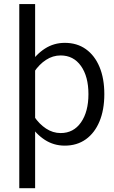

<svg xmlns="http://www.w3.org/2000/svg" viewBox="-20 -725 572 962"><path d="M76.6 -704.5V217.8H156V-704.5ZM502.7 -253.3Q502.7 -331.8 478.7 -389.4Q454.7 -446.9 410.4 -478.6Q366.2 -510.3 304.7 -510.3Q249.8 -510.3 205 -481.4Q160.2 -452.6 125.9 -400.1L151.1 -364.7Q176.1 -402.4 210.3 -424.8Q244.5 -447.2 283.8 -447.2Q348.4 -447.2 385.8 -394.3Q423.1 -341.5 423.1 -253.4Q423.1 -165.2 385.8 -111.8Q348.5 -58.3 284 -58.3Q244.8 -58.3 210.6 -80.9Q176.4 -103.5 151.1 -141.2L125.9 -105.3Q160.2 -52.9 204.9 -24.1Q249.6 4.7 304.3 4.7Q365.8 4.7 410.3 -27.2Q454.7 -59.1 478.7 -117.1Q502.7 -175 502.7 -253.3Z"/></svg>

Font: Estedad-FD VF
Style: Regular
Weight: 100
Designer: Amin Abedi
Version: Version 7.3